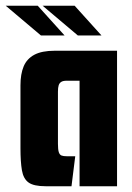

<svg xmlns="http://www.w3.org/2000/svg" viewBox="-42 -646 458 666"><path d="M116 0Q75 0 57 -13Q39 -26 34 -55.5Q29 -85 29 -132V-350Q29 -389 40 -415.5Q51 -442 77 -456Q103 -470 148 -470H364V0H234V-366H189Q177 -366 170.5 -362Q164 -358 161.5 -350Q159 -342 159 -328V-147Q159 -127 162 -118Q165 -109 171.5 -106.5Q178 -104 190 -104H219L206 0ZM100 -523 -22 -626H89L182 -523ZM228 -523 106 -626H217L310 -523Z"/></svg>

Font: Smooch Sans ExtraBold
Style: Regular
Weight: 800
Designer: Robert E. Leuschke
Foundry: Robert E. Leuschke
Version: Version 1.010